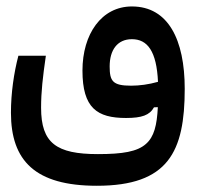

<svg xmlns="http://www.w3.org/2000/svg" viewBox="-20 -371 626 607"><path d="M286.1 216.3C512.2 216.3 564 108.9 564 -90.3C564 -245.6 511.7 -350.6 397 -350.6C300.8 -350.6 240.7 -263.2 240.7 -147.9C240.7 -29.3 287.1 2 378.4 2C428.2 2 453.1 -6.8 466.8 -31.7L479 -32.2C476.1 24.9 467.3 61.5 441.4 84C414.1 108.4 367.7 116.2 289.6 116.2C158.2 116.2 109.9 81.5 109.9 -30.3C109.9 -81.1 115.2 -127 125 -194.8H38.1C23.9 -140.6 14.6 -76.7 14.6 -14.6C14.6 137.2 91.3 216.3 286.1 216.3ZM479.5 -112.3C450.2 -104 420.9 -100.1 394.5 -100.1C335.9 -100.1 326.7 -114.7 326.7 -161.1C326.7 -212.4 350.6 -247.1 397 -247.1C446.3 -247.1 475.1 -209 479.5 -112.3Z"/></svg>

Font: CaskaydiaCove Nerd Font
Style: Regular
Weight: 400
Designer: Aaron Bell
Foundry: Saja Typeworks
Version: Version 2111.1;Nerd Fonts 2.3.3